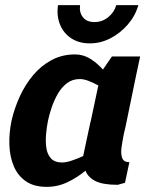

<svg xmlns="http://www.w3.org/2000/svg" viewBox="-20 -720 592 748"><path d="M291 -412Q262 -412 241 -396Q220 -380 205.5 -355Q191 -330 181.5 -302Q172 -274 167 -250Q162 -226 159.5 -197.5Q157 -169 160.5 -144Q164 -119 178.5 -103Q193 -87 222 -87Q238 -87 260 -94.5Q282 -102 304 -112L332 -243L334 -250L363 -387Q345 -397 326 -404.5Q307 -412 291 -412ZM439 0Q381 0 352 -14.5Q323 -29 313 -55Q282 -29 243.5 -10.5Q205 8 162 8Q112 8 80.5 -14Q49 -36 33.5 -73Q18 -110 16.5 -156Q15 -202 25 -250Q36 -298 57 -344Q78 -390 109 -427Q140 -464 181 -486Q222 -508 272 -508Q305 -508 332.5 -490.5Q360 -473 381 -449L416 -500H526L511 -430L470 -231L462 -196Q457 -171 453.5 -146Q450 -121 456 -104.5Q462 -88 484 -88L467 -8ZM292 -700Q288 -672 303 -653Q318 -634 348 -634Q378 -634 401.5 -653Q425 -672 433 -700H519Q507 -658 478 -624.5Q449 -591 410.5 -571Q372 -551 330 -551Q288 -551 258 -570.5Q228 -590 214 -624Q200 -658 206 -700Z"/></svg>

Font: Epunda Sans
Style: Bold Italic
Weight: 700
Italic angle: -12.0243°
Designer: Simon Atzbach
Foundry: typofactur
Version: Version 2.204; ttfautohint (v1.8.4.7-5d5b)